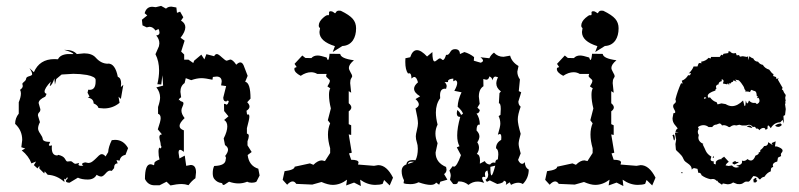

<svg xmlns="http://www.w3.org/2000/svg" viewBox="-20 -621 2706 650"><path d="M215.3 -2.4Q203.1 -2.9 203.1 -8.3Q203.1 -11.2 209 -16.6Q208.5 -21 207.5 -21Q207 -21 206.5 -20Q204.6 -16.1 200.7 -13.2Q199.2 -16.1 198.2 -16.1Q197.3 -16.1 197.3 -12.2L198.2 -4.9Q172.4 -27.8 141.6 -29.3L131.3 -41L129.9 -33.7L113.3 -50.3V-59.6L106.9 -50.8L94.7 -62L102.1 -74.2L86.4 -67.9Q77.6 -92.3 53.7 -111.8L65.4 -118.2L52.2 -122.6L55.2 -147Q55.2 -179.7 31.2 -201.7Q31.2 -221.2 43.5 -236.3V-274.9Q50.8 -292.5 50.8 -304.7Q50.8 -311.5 47.9 -316.9Q57.1 -323.2 57.1 -330.1L55.7 -336.9Q55.7 -339.8 61.8 -344.5Q67.9 -349.1 68.4 -354.7Q68.8 -360.4 78.9 -363Q88.9 -365.7 88.9 -369.6Q88.9 -377 79.6 -390.6L94.7 -376.5Q113.8 -420.9 164.1 -420.9L176.3 -420.4Q183.6 -436 209 -438H228.5Q226.6 -443.8 197.8 -452.1H201.2Q227.5 -452.1 240.2 -438L264.6 -440.4Q291.5 -440.4 304.2 -425.8Q322.3 -405.3 345.2 -405.3L346.2 -405.8Q370.1 -405.8 378.9 -360.8Q390.1 -356.9 390.1 -338.4L389.2 -326.2L397.5 -334L389.2 -286.1L381.3 -293.5L384.8 -272.9Q361.8 -253.9 331.5 -253.9L313.5 -255.4Q311 -265.1 296.9 -271Q296.9 -287.1 277.3 -290.5L283.2 -293.9L276.4 -307.1L278.8 -317.4L283.7 -316.9Q303.7 -316.9 303.7 -345.2V-350.6Q303.7 -361.3 274.4 -367.2Q251.5 -371.1 228 -371.1L188.5 -368.7L170.4 -353.5L166 -334.5L164.1 -355.5Q156.7 -332.5 148.4 -329.6L151.9 -344.7Q130.9 -322.3 130.9 -311Q130.9 -305.7 137.7 -303.2L133.3 -293.9Q110.8 -283.7 110.8 -272L116.7 -251Q116.7 -244.1 112.5 -240.5Q108.4 -236.8 108.4 -230L115.2 -207.5Q108.9 -195.3 108.9 -186Q108.9 -178.7 116.5 -168Q124 -157.2 124.5 -151.4Q125 -140.6 149.9 -140.6L145.5 -130.9Q145.5 -127.4 149.4 -127.4L155.8 -128.9L155.3 -120.1Q155.3 -94.7 173.8 -94.7L177.7 -96.7Q186 -94.7 191.4 -91.6Q196.8 -88.4 199.2 -84.5Q201.7 -80.6 203.6 -77.4Q205.6 -74.2 208.5 -74.2Q211.4 -74.2 218.3 -75.2Q221.7 -75.2 223.6 -73.7Q225.6 -72.3 229 -69.3Q232.4 -66.4 235.8 -66.4L248 -69.3L245.6 -64Q245.6 -59.6 255.9 -59.6L262.2 -60.1Q257.8 -63 257.8 -65.4Q257.8 -69.3 268.6 -71.3L278.8 -69.3Q286.1 -69.3 292.5 -74Q298.8 -78.6 304.4 -84.2Q310.1 -89.8 314.9 -94.5Q319.8 -99.1 324.7 -99.1Q331.1 -99.1 337.4 -91.3L346.2 -106Q347.2 -124 358.4 -146.5L369.6 -147.5Q397.9 -147.5 413.6 -119.6L404.8 -96.7Q388.2 -93.8 384.8 -77.1L374.5 -79.1L378.4 -67.9Q366.2 -67.9 366.2 -51.8L358.4 -42.5L352.5 -43.5Q345.7 -43.5 337.2 -33.4Q328.6 -23.4 322.8 -23.4Q315.9 -23.4 307.1 -29.3Q298.8 -13.2 276.9 -13.2Q256.8 -13.2 243.7 -19.5Z M557.1 6.8 543.9 -5.9 520 6.3H503.4Q481 6.3 470.7 -15.1Q470.7 -64.9 489.3 -64.9Q495.1 -64.9 500 -61.5L502.9 -65.4L502.4 -67.9Q502.4 -74.7 520 -81.1Q516.6 -92.8 516.6 -107.4Q516.6 -118.7 520 -121.6L522 -118.7Q526.4 -118.7 526.4 -125Q523.9 -127.9 523.9 -132.1Q523.9 -136.2 522.7 -140.4Q521.5 -144.5 520.5 -149.2Q519.5 -153.8 519.5 -156.7Q519.5 -166 528.3 -166L514.2 -183.1Q523.9 -210.9 523.9 -220.7Q523.9 -233.4 515.1 -235.8V-258.8Q522 -279.3 522 -290.5Q522 -309.6 509.3 -325.2L532.2 -331.1L529.8 -366.2L525.9 -335L512.7 -335.9Q518.6 -360.8 518.6 -382.3Q518.6 -413.6 506.3 -437.5L518.1 -464.4L519.5 -474.1Q519.5 -488.8 508.8 -501Q520 -502 520 -510.3Q520 -516.6 516.6 -522.9L506.3 -517.6Q498 -530.3 485.8 -530.3L476.6 -528.3L462.4 -535.2L460.4 -554.2L478.5 -568.8L469.7 -576.2Q475.6 -598.1 495.6 -598.1L507.3 -596.7L525.4 -601.1L542 -591.8Q548.8 -598.6 560.1 -598.6L577.1 -595.7L579.1 -577.6L589.8 -581.5L600.6 -562.5L592.8 -551.3Q607.4 -542.5 607.4 -528.8Q607.4 -513.7 591.3 -493.2L605 -483.4L593.3 -446.3L603.5 -436.5V-418.9H618.2L634.3 -407.7L637.2 -415.5L661.6 -436L671.9 -419.9L678.7 -437.5L705.1 -430.7Q708.5 -438 714.4 -438Q719.2 -438 731.2 -426.8Q743.2 -415.5 747.6 -415.5L759.3 -419.4Q768.1 -419.4 779.8 -401.9Q787.6 -409.7 793.5 -409.7Q800.3 -409.7 804.7 -399.9L818.4 -364.3L810.1 -344.2Q828.1 -340.8 828.1 -287.1L816.9 -274.9Q824.7 -267.1 824.7 -260.3Q824.7 -252.4 814.5 -246.1L816.4 -232.9L819.8 -233.9Q824.2 -233.9 824.2 -225.6Q824.2 -217.8 815.9 -187V-168.5Q822.3 -168 822.3 -160.6Q822.3 -154.3 817.9 -142.6V-128.9L832 -106.4L818.4 -96.2Q822.8 -59.6 854.5 -49.8L858.9 -26.9L848.1 -5.9Q841.8 -2.4 832.5 -2.4Q823.2 -2.4 816.9 -5.9Q802.7 0 787.6 0Q772 0 755.4 -5.9L739.7 4.4L734.4 5.4Q733.4 -1.5 728.5 -1.7Q723.6 -2 717.3 -5.1Q710.9 -8.3 705.6 -14.9Q700.2 -21.5 700.2 -34.7Q700.2 -49.3 705.1 -59.1Q744.1 -60.1 744.1 -81.5Q745.1 -84 745.1 -85.9Q745.1 -89.8 742.2 -92.8Q752 -105.5 752 -114.3Q752 -123 741.7 -129.9L737.3 -152.3Q749.5 -176.3 749.5 -192.9Q749.5 -208.5 738.8 -214.8L753.4 -227.1L738.8 -245.1L738.3 -269L740.7 -269.5Q744.1 -269.5 745.6 -266.6Q752.4 -266.6 754.4 -278.8Q752 -280.3 750 -280.3Q747.6 -280.3 746.6 -277.3Q735.8 -277.3 735.8 -290.5L745.6 -329.6L728.5 -332L730.5 -344.7Q730.5 -361.8 712.9 -361.8L700.7 -360.4L699.2 -351.1Q674.3 -356.4 662.1 -356.4Q646.5 -356.4 627.4 -349.6L608.9 -356.4L605 -339.8Q590.8 -330.1 590.8 -310.1L593.3 -291.5Q586.4 -288.6 585 -281.7L587.4 -282.2Q589.8 -282.2 589.8 -280.5Q589.8 -278.8 593 -278.1Q596.2 -277.3 598.6 -275.9Q601.1 -274.4 601.1 -271Q601.1 -266.6 597.7 -259.8Q594.2 -252.9 594.2 -246.6Q594.2 -234.9 605 -221.2Q587.9 -205.1 587.9 -194.8Q587.9 -184.6 602.5 -179.7V-106.9Q594.2 -113.8 589.8 -113.8Q584.5 -113.8 584.5 -104L587.4 -84.5L605.5 -94.2L610.4 -59.6L625.5 -62.5Q643.6 -62.5 643.6 -37.6L641.6 -17.6Q628.9 -8.8 618.2 5.9Q605.5 2 595.7 2Q578.6 2 557.1 6.8Z M1201.7 8.8 1178.7 -2.9 1151.9 6.8 1154.8 -12.7Q1131.8 4.9 1106.4 4.9Q1090.8 4.9 1068.4 -4.9L1037.1 3.9L982.9 1.5Q977.5 -6.8 970.7 -6.8Q962.4 -6.8 952.1 4.4L937 -12.2L943.4 -41.5Q977.5 -45.9 977.5 -56.6L1029.3 -67.9L1041 -63Q1056.2 -78.1 1069.8 -78.1L1080.1 -75.7L1097.7 -103V-119.1Q1090.3 -144.5 1090.3 -165.5Q1090.3 -186.5 1097.7 -203.6L1089.8 -213.9L1100.1 -253.9Q1093.8 -279.3 1093.8 -299.8Q1093.8 -314.5 1098.1 -321.8L1088.4 -328.6Q1096.7 -341.3 1096.7 -347.2Q1096.7 -351.1 1090.3 -355.7Q1084 -360.4 1084 -364.3L1085.9 -370.6H1054.2Q1044.4 -376.5 1033.2 -376.5Q1016.1 -376.5 998 -364.3Q976.6 -375.5 976.6 -387.2L977.1 -391.1L984.4 -394L977.1 -404.8L1003.4 -433.1L1013.7 -424.8L1034.2 -424.3Q1041.5 -433.1 1055.7 -433.1Q1064.5 -433.1 1085.9 -426.3Q1088.4 -418 1090.3 -418Q1093.8 -418 1095.7 -439L1131.8 -438.5Q1133.3 -422.9 1178.2 -417Q1161.1 -402.8 1161.1 -391.1Q1161.1 -385.7 1166.7 -376.2Q1172.4 -366.7 1172.4 -363.3Q1172.4 -360.8 1168.9 -355.7Q1165.5 -350.6 1165.5 -339.8L1168.9 -307.1L1160.6 -312.5V-271.5Q1169.4 -264.2 1169.4 -257.3Q1169.4 -250.5 1160.6 -244.1V-200.7L1168.9 -196.8V-164.1L1160.6 -166L1170.9 -104L1161.6 -101.6L1168.9 -80.1Q1193.8 -80.1 1193.8 -70.8L1191.9 -64L1246.1 -59.6L1260.3 -62Q1289.1 -62 1310.5 -19.5L1299.3 6.8L1280.3 -11.7L1275.4 1.5Q1265.6 4.9 1250.5 4.9Q1224.1 4.9 1199.2 -12.7ZM1106.4 -444.8 1113.8 -464.8Q1061.5 -481 1061.5 -512.7L1063.5 -525.9Q1059.1 -528.8 1059.1 -534.2Q1059.1 -547.4 1073.2 -560.1Q1084 -569.8 1088.9 -569.8L1091.3 -569.3Q1094.2 -569.3 1094.2 -574.2L1093.8 -578.1Q1093.8 -583 1099.6 -583Q1105 -583 1109.1 -579.6Q1113.3 -576.2 1114.3 -576.2Q1115.2 -576.2 1116.2 -577.6Q1119.6 -585 1127.4 -585L1133.8 -584.5Q1163.1 -570.3 1174.3 -557.1Q1185.5 -543.9 1185.5 -525.4Q1185.5 -500.5 1174.8 -484.4Q1162.1 -466.3 1139.2 -465.3Z M1710 4.9 1705.6 -3.9 1692.4 4.9 1693.8 -1.5Q1693.8 -7.8 1685.5 -9.3Q1685.5 -1.5 1663.6 2L1638.2 -10.3L1628.4 -5.4L1623.5 -12.2Q1632.8 -18.1 1632.8 -30.3L1630.4 -43.9Q1621.6 -41.5 1621.6 -31.7L1623 -21.5L1617.7 -22.5Q1612.3 -22.5 1612.3 -18.1Q1612.3 -13.2 1619.1 -2Q1607.4 -6.3 1596.7 -6.3Q1580.1 -6.3 1565.9 4.9Q1551.8 -6.8 1534.2 -6.8L1530.3 -5.9Q1530.3 2.4 1520.5 2.4L1514.2 2L1503.4 -12.2L1505.9 -25.4Q1505.9 -34.2 1501.5 -43.9L1512.7 -58.6L1516.6 -56.6Q1526.4 -56.6 1540.5 -95.7L1526.4 -122.1L1535.6 -126Q1527.8 -139.6 1527.8 -162.6Q1527.8 -188.5 1538.1 -225.1Q1526.4 -225.1 1526.4 -237.8L1527.8 -248.5Q1536.1 -243.2 1541 -231.9L1547.4 -235.8Q1545.4 -245.1 1529.3 -259.8Q1530.3 -283.2 1542.5 -308.6L1518.1 -313.5Q1527.8 -330.6 1527.8 -339.8Q1527.8 -347.2 1522 -349.6L1514.6 -345.7V-355Q1496.6 -353.5 1496.6 -345.7L1497.1 -343.3L1484.9 -342.8Q1492.2 -336.9 1492.2 -329.1L1490.2 -320.3L1486.3 -320.8Q1469.7 -320.8 1469.7 -297.9L1470.2 -288.6Q1455.6 -268.6 1455.6 -240.2Q1455.6 -221.7 1461.4 -199.2Q1454.1 -184.6 1454.1 -168.9Q1454.1 -152.8 1461.4 -136.2L1454.6 -104.5Q1454.6 -70.8 1490.2 -55.7L1491.7 -46.9Q1491.7 -37.1 1483.4 -31.7L1494.6 -12.7L1470.7 -5.9L1466.8 4.4L1456.5 -2.9Q1451.7 4.9 1437.5 4.9Q1422.4 4.9 1397 -3.9Q1384.8 2.4 1369.1 2.4Q1352.5 2.4 1346.2 -1L1347.7 -10.7Q1339.8 -25.9 1339.8 -41.5Q1339.8 -58.6 1356 -64.5Q1356.4 -79.1 1377.9 -79.1L1386.7 -78.6Q1394.5 -93.8 1394.5 -117.7Q1394.5 -129.9 1391.1 -139.6Q1387.7 -149.4 1387.7 -159.7Q1387.7 -166 1391.4 -180.7Q1395 -195.3 1395 -203.6Q1395 -217.8 1386.7 -253.9Q1397.9 -259.8 1397.9 -267.6Q1397.9 -275.4 1386.7 -285.6L1402.3 -294.9Q1381.8 -307.1 1381.8 -320.8Q1381.8 -331.1 1395 -342.3Q1390.1 -360.4 1382.8 -360.4Q1378.4 -360.4 1373 -355Q1373 -373 1365.2 -373L1361.3 -372.1Q1352.1 -384.3 1352.1 -411.6L1352.5 -423.8L1368.7 -427.2Q1376.5 -451.2 1391.6 -451.2Q1405.8 -451.2 1425.8 -429.7L1443.8 -444.8Q1443.8 -413.1 1451.2 -413.1Q1454.6 -413.1 1460.2 -418.2Q1465.8 -423.3 1469.2 -423.3Q1472.7 -423.3 1474.9 -420.7Q1477.1 -418 1479.5 -418Q1484.9 -418 1490.2 -435.5L1493.2 -435.1Q1499 -435.1 1504.2 -444.8Q1509.3 -454.6 1520.5 -454.6Q1536.6 -454.6 1537.1 -438L1552.2 -444.8Q1570.3 -439.5 1585 -427.7L1584 -415.5L1607.4 -408.7Q1615.2 -411.6 1615.2 -416Q1615.2 -420.4 1606.4 -427.2L1636.7 -423.8Q1641.6 -435.1 1652.3 -442.9Q1665 -428.7 1684.6 -428.7L1707 -432.6Q1712.4 -411.1 1735.4 -397.5L1731.4 -378.4Q1731.4 -364.3 1740.2 -352.1L1736.3 -312.5L1744.6 -308.6L1734.9 -277.3Q1734.9 -266.1 1742.7 -259.8Q1732.9 -232.9 1732.9 -216.8Q1732.9 -201.2 1742.7 -168Q1735.8 -143.6 1735.8 -134.3Q1735.8 -125 1742.7 -101.6L1733.9 -79.6Q1740.2 -66.4 1747.6 -66.4Q1752.4 -66.4 1756.8 -72.3Q1756.8 -54.2 1770 -46.9Q1770 -18.1 1750 2Q1742.7 -2.4 1734.4 -2.4Q1723.1 -2.4 1710 4.9ZM1639.2 -64Q1644.5 -70.8 1651.4 -70.8L1656.7 -69.8Q1657.2 -80.6 1665.5 -81.5L1667 -98.1Q1667 -115.7 1659.2 -118.7Q1659.2 -137.7 1676.8 -147.5L1677.2 -156.2Q1677.2 -167.5 1671.9 -167.5L1665.5 -165Q1673.8 -192.4 1673.8 -202.1Q1673.8 -216.3 1668 -228L1674.3 -231.9L1675.3 -252Q1675.3 -271.5 1668.9 -271.5L1670.9 -305.7L1675.8 -311.5Q1660.2 -323.2 1660.2 -338.4Q1660.2 -348.1 1666 -359.4L1657.7 -361.8Q1649.4 -361.8 1647.9 -349.1Q1645 -359.4 1636.7 -362.3Q1634.3 -351.1 1626 -351.1L1616.2 -353.5L1616.7 -329.1Q1601.1 -319.3 1601.1 -293.9L1604 -269.5L1596.2 -256.8L1604.5 -248.5Q1602.1 -236.8 1593.3 -236.8Q1604 -221.7 1604.5 -199.2H1602.1Q1593.3 -199.2 1593.3 -179.2Q1603 -169.4 1603 -159.2Q1603 -149.9 1595.7 -139.2Q1601.6 -130.9 1601.6 -121.1Q1601.6 -110.4 1594.2 -99.6Q1605 -97.7 1605 -77.6L1604.5 -66.9L1621.1 -75.7Q1626.5 -64.5 1639.2 -64ZM1644 -27.3Q1647.9 -27.3 1656.7 -60.1L1640.1 -56.2Q1640.1 -27.3 1644 -27.3ZM1361.3 -65.9 1381.8 -73.2 1374.5 -73.7Q1361.3 -73.7 1361.3 -65.9Z M2090.3 8.8 2067.4 -2.9 2040.5 6.8 2043.5 -12.7Q2020.5 4.9 1995.1 4.9Q1979.5 4.9 1957 -4.9L1925.8 3.9L1871.6 1.5Q1866.2 -6.8 1859.4 -6.8Q1851.1 -6.8 1840.8 4.4L1825.7 -12.2L1832 -41.5Q1866.2 -45.9 1866.2 -56.6L1918 -67.9L1929.7 -63Q1944.8 -78.1 1958.5 -78.1L1968.8 -75.7L1986.3 -103V-119.1Q1979 -144.5 1979 -165.5Q1979 -186.5 1986.3 -203.6L1978.5 -213.9L1988.8 -253.9Q1982.4 -279.3 1982.4 -299.8Q1982.4 -314.5 1986.8 -321.8L1977.1 -328.6Q1985.4 -341.3 1985.4 -347.2Q1985.4 -351.1 1979 -355.7Q1972.7 -360.4 1972.7 -364.3L1974.6 -370.6H1942.9Q1933.1 -376.5 1921.9 -376.5Q1904.8 -376.5 1886.7 -364.3Q1865.2 -375.5 1865.2 -387.2L1865.7 -391.1L1873 -394L1865.7 -404.8L1892.1 -433.1L1902.3 -424.8L1922.9 -424.3Q1930.2 -433.1 1944.3 -433.1Q1953.1 -433.1 1974.6 -426.3Q1977.1 -418 1979 -418Q1982.4 -418 1984.4 -439L2020.5 -438.5Q2022 -422.9 2066.9 -417Q2049.8 -402.8 2049.8 -391.1Q2049.8 -385.7 2055.4 -376.2Q2061 -366.7 2061 -363.3Q2061 -360.8 2057.6 -355.7Q2054.2 -350.6 2054.2 -339.8L2057.6 -307.1L2049.3 -312.5V-271.5Q2058.1 -264.2 2058.1 -257.3Q2058.1 -250.5 2049.3 -244.1V-200.7L2057.6 -196.8V-164.1L2049.3 -166L2059.6 -104L2050.3 -101.6L2057.6 -80.1Q2082.5 -80.1 2082.5 -70.8L2080.6 -64L2134.8 -59.6L2148.9 -62Q2177.7 -62 2199.2 -19.5L2188 6.8L2168.9 -11.7L2164.1 1.5Q2154.3 4.9 2139.2 4.9Q2112.8 4.9 2087.9 -12.7ZM1995.1 -444.8 2002.4 -464.8Q1950.2 -481 1950.2 -512.7L1952.1 -525.9Q1947.8 -528.8 1947.8 -534.2Q1947.8 -547.4 1961.9 -560.1Q1972.7 -569.8 1977.5 -569.8L1980 -569.3Q1982.9 -569.3 1982.9 -574.2L1982.4 -578.1Q1982.4 -583 1988.3 -583Q1993.7 -583 1997.8 -579.6Q2002 -576.2 2002.9 -576.2Q2003.9 -576.2 2004.9 -577.6Q2008.3 -585 2016.1 -585L2022.5 -584.5Q2051.8 -570.3 2063 -557.1Q2074.2 -543.9 2074.2 -525.4Q2074.2 -500.5 2063.5 -484.4Q2050.8 -466.3 2027.8 -465.3Z M2424.3 4.4 2410.6 -4.9Q2409.7 -9.3 2407.7 -9.3L2405.8 -8.8Q2400.9 -15.1 2392.6 -15.1L2385.7 -14.2Q2367.7 -18.1 2355 -27.8Q2352.5 -36.1 2346.7 -36.1L2344.2 -35.6L2341.3 -49.3L2330.6 -51.8Q2324.7 -51.8 2322.3 -46.4Q2321.3 -55.2 2317.6 -59.6Q2314 -64 2309.3 -67.1Q2304.7 -70.3 2300.3 -73.7Q2295.9 -77.1 2293.5 -83.5Q2291 -89.8 2286.9 -94.7Q2282.7 -99.6 2278.6 -103.5Q2274.4 -107.4 2271.2 -110.4Q2268.1 -113.3 2268.1 -115.2L2266.6 -133.3L2269 -147.9L2265.1 -169.4L2266.6 -172.4L2277.8 -173.3L2266.6 -174.8Q2270 -185.5 2274.4 -185.5Q2272 -189.9 2269 -193.1Q2266.1 -196.3 2263.4 -200Q2260.7 -203.6 2258.8 -208.5Q2256.8 -213.4 2256.8 -220.7L2259.8 -237.8Q2266.1 -237.8 2266.1 -241.7Q2266.1 -244.6 2262.5 -250.7Q2258.8 -256.8 2258.8 -261.2Q2258.8 -267.1 2263.4 -270.3Q2268.1 -273.4 2268.1 -278.8L2266.6 -284.7Q2273.4 -312 2286.1 -340.3L2289.1 -336.9L2290.5 -339.8L2288.1 -347.7Q2300.8 -352.1 2309.6 -366.2H2315.9L2318.8 -372.6L2317.4 -374L2311.5 -372.1Q2324.2 -384.8 2328.1 -396H2341.3Q2342.8 -399.9 2344 -403.8Q2345.2 -407.7 2349.6 -407.7L2355 -406.7L2353.5 -412.1Q2369.1 -414.1 2378.9 -425.3L2385.7 -422.9L2387.2 -428.2H2416.5L2421.9 -436L2425.8 -433.6L2429.7 -439L2445.8 -441.4V-446.8L2451.2 -447.3Q2456.5 -440.4 2463.9 -440.4L2471.2 -441.4L2474.1 -433.6L2481.9 -434.6L2484.9 -429.2L2494.6 -430.7L2508.8 -428.2L2512.7 -430.7L2513.2 -417.5L2517.1 -430.7Q2522.5 -425.3 2530.3 -422.9Q2534.7 -412.6 2546.4 -412.1Q2551.8 -403.3 2562.5 -401.4Q2569.8 -389.2 2584 -385.3L2593.8 -373Q2598.6 -371.6 2598.6 -368.2L2597.2 -363.8L2607.9 -359.9L2607.4 -356.9Q2607.4 -354 2609.9 -354L2616.2 -356L2613.3 -351.6L2629.4 -323.7L2627 -318.4L2630.9 -315.4Q2633.3 -307.6 2640.1 -299.3L2638.2 -289.6L2640.1 -278.3L2637.7 -276.9L2639.6 -272.5L2637.7 -268.6L2640.1 -251.5L2637.7 -231.4L2632.3 -228.5L2633.8 -202.6L2629.4 -215.3L2621.6 -207Q2600.6 -206.5 2589.4 -187Q2583.5 -196.3 2580.6 -196.3Q2578.1 -196.3 2578.1 -184.6L2571.3 -181.6Q2571.3 -188 2564.5 -188Q2557.6 -188 2550.3 -180.2Q2547.9 -186 2542 -186L2539.6 -185.5Q2537.6 -191.9 2533.2 -191.9L2528.8 -190.9Q2522.9 -198.7 2515.1 -198.7L2506.3 -196.3H2491.7L2482.9 -198.7L2472.7 -196.3L2466.8 -197.3Q2459 -197.3 2451.2 -190.9H2447.3Q2438 -197.3 2429.7 -197.3L2424.3 -196.3Q2420.4 -203.1 2415.5 -203.1L2405.3 -199.2Q2396.5 -199.2 2391.1 -190.9H2378.9Q2371.1 -197.3 2361.3 -197.3Q2352.1 -197.3 2342.8 -190.9L2345.7 -184.6Q2342.3 -179.7 2342.3 -174.8Q2342.3 -168.9 2345.7 -164.1L2344.2 -155.8Q2344.2 -141.1 2361.8 -133.3L2358.9 -132.3Q2362.8 -125.5 2365 -119.9Q2367.2 -114.3 2369.9 -109.1Q2372.6 -104 2376.7 -99.6Q2380.9 -95.2 2388.2 -90.8L2385.7 -81.5Q2385.7 -74.7 2396.5 -74.7L2396 -70.3Q2396 -65.4 2398.9 -65.4L2401.9 -66.4L2403.3 -61V-73.2Q2409.7 -82.5 2424.3 -82.5L2421.9 -85.4Q2427.7 -86.4 2431.2 -90.8L2447.3 -73.2Q2438 -66.9 2436.5 -61L2446.8 -59.1L2458 -61Q2463.9 -53.7 2473.1 -53.7L2483.4 -55.7L2472.2 -60.5Q2492.2 -62 2492.2 -73.2L2491.7 -77.1L2497.6 -76.2Q2504.4 -76.2 2510.3 -82.5Q2516.6 -77.6 2522 -77.6Q2531.7 -77.6 2537.6 -94.2Q2548.8 -98.1 2548.8 -103L2548.3 -105Q2554.2 -105.5 2554.2 -109.9L2553.7 -112.8Q2561 -117.2 2566.9 -126.5Q2580.6 -126.5 2580.6 -139.6L2595.7 -129.9L2592.3 -136.7L2606 -142.6L2603.5 -125L2606.9 -125.5Q2611.3 -125.5 2619.1 -121.6Q2629.4 -116.7 2629.4 -111.3Q2629.4 -107.4 2626.5 -104.5Q2623.5 -101.6 2623.5 -97.7L2624.5 -92.8L2613.8 -87.4L2611.3 -74.2Q2596.2 -70.3 2596.2 -61.5L2597.7 -55.7Q2589.8 -54.2 2589.8 -46.9L2589.4 -41Q2576.7 -36.6 2567.9 -22.5Q2559.1 -21.5 2554.2 -14.2H2550.3Q2543.9 -24.9 2530.3 -24.9Q2528.3 -22.9 2526.4 -20Q2517.6 -5.9 2513.7 -5.9L2507.3 -6.3Q2502 -6.3 2496.8 -2Q2491.7 2.4 2483.4 2.4L2475.6 2L2461.9 -3.4Q2454.1 2.9 2442.9 2.9L2427.2 0ZM2500.5 -261.7 2503.4 -264.2 2504.9 -280.8Q2507.3 -271 2509.8 -271Q2512.7 -271 2515.6 -280.8Q2522.9 -272.5 2532.2 -272.5L2537.1 -272.9L2542.5 -268.6Q2551.3 -272.9 2551.3 -279.8Q2551.3 -285.2 2547.9 -290L2542.5 -288.6L2545.9 -294.4L2542 -295.9Q2541.5 -303.7 2540.3 -307.1Q2539.1 -310.5 2537.1 -311.8Q2535.2 -313 2532.2 -313.5Q2529.3 -314 2524.9 -316.9Q2520 -314.5 2519.5 -309.1Q2516.1 -311 2506.8 -311.5L2504.4 -309.6L2503.4 -315.9Q2500 -318.4 2499.8 -321.5Q2499.5 -324.7 2496.3 -329.8Q2493.2 -335 2489.3 -340.1Q2485.4 -345.2 2481 -349.1L2468.8 -351.6L2474.1 -344.2L2463.4 -349.1L2460.9 -343.8Q2455.1 -343.8 2453.6 -337.9L2450.7 -339.8Q2448.2 -339.8 2448.2 -332Q2446.3 -338.4 2444.3 -338.4Q2442.4 -338.4 2441.9 -335.4L2427.2 -338.4L2429.7 -346.2Q2429.7 -351.1 2423.3 -353V-346.2Q2412.6 -344.2 2412.6 -335.4Q2403.8 -334 2403.8 -326.2L2405.8 -321.3Q2401.9 -320.3 2401.9 -314.5Q2376 -306.2 2376 -296.4Q2376 -292 2380.4 -288.6L2382.8 -292.5Q2393.1 -278.3 2406.2 -274.9L2409.2 -267.6L2422.4 -271L2436.5 -268.6Q2447.8 -261.7 2458 -261.7Q2476.6 -261.7 2495.6 -280.8ZM2362.8 -286.1 2371.6 -289.1 2365.7 -293ZM2614.3 -191.4Q2609.4 -191.4 2604 -195.3Q2608.9 -201.2 2622.6 -203.1L2627 -198.2Q2621.1 -191.4 2614.3 -191.4ZM2526.9 -187.5 2507.8 -192.4Q2512.7 -195.8 2517.1 -195.8Q2522.9 -195.8 2526.9 -187.5ZM2262.7 -145.5Q2260.7 -145.5 2258.3 -159.2L2256.3 -162.6L2260.7 -165.5Q2262.7 -165.5 2264.2 -157.7L2264.6 -151.9Q2264.6 -147.9 2262.7 -145.5ZM2392.6 -86.4 2395 -93.3 2397.5 -87.9ZM2466.3 -64Q2459.5 -66.4 2459.5 -69.3Q2459.5 -72.3 2469.2 -76.2L2471.7 -72.8H2481Q2481 -70.3 2466.3 -64ZM2289.1 -33.7 2285.2 -37.1 2291 -38.6ZM2538.6 -3.4H2531.7L2530.3 -13.2L2537.1 -18.6H2541L2540 -14.6Q2540 -11.2 2543.9 -8.8Z"/></svg>

Font: Truetypewriter PolyglOTT
Style: Regular
Weight: 400
Designer: Sergey Beatoff a.k.a. Sam_T
Version: Version 3.76